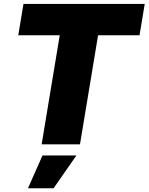

<svg xmlns="http://www.w3.org/2000/svg" viewBox="-20 -748 770 995"><path d="M74.7 -565.4 101.6 -727.5H730L703.1 -565.4H488.3L394.5 0H195.8L289.6 -565.4ZM125 227.5 200.2 57.6H376L257.8 227.5Z"/></svg>

Font: Inter 18pt Black
Style: Italic
Weight: 900
Italic angle: -9.3988°
Designer: Rasmus Andersson
Foundry: rsms
Version: Version 4.001;git-66647c0bb